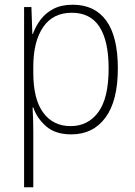

<svg xmlns="http://www.w3.org/2000/svg" viewBox="-20 -652 571 813"><path d="M288 -632Q381 -632 430 -564.5Q479 -497 479 -362Q479 -225 426.5 -154Q374 -83 282 -83Q214 -83 175 -117.5Q136 -152 121 -197H118Q121 -148 121 -94V141H82V-622H113L117 -508H119Q131 -541 152 -569Q173 -597 206.5 -614.5Q240 -632 288 -632ZM284 -598Q204 -598 162.5 -537Q121 -476 121 -370V-344Q121 -232 163 -175Q205 -118 279 -118Q353 -118 396.5 -177.5Q440 -237 440 -362Q440 -478 401.5 -538Q363 -598 284 -598Z"/></svg>

Font: Noto Sans Telugu UI SemiCondensed ExtraLight
Style: Regular
Weight: 200
Width: 4
Designer: Jelle Bosma - Monotype Design Team
Foundry: Monotype Imaging Inc.
Version: Version 2.005; ttfautohint (v1.8.4.7-5d5b)